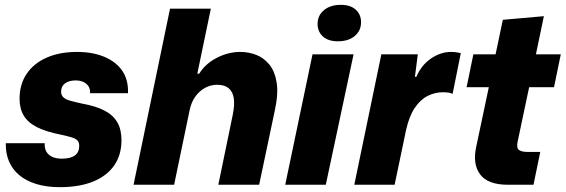

<svg xmlns="http://www.w3.org/2000/svg" viewBox="-20 -765 2342 795"><path d="M228 10Q173 10 130.5 -3Q88 -16 59.5 -40Q31 -64 17 -97.5Q3 -131 4 -172H165Q164 -151 172 -137Q180 -123 196.5 -115.5Q213 -108 236 -108Q271 -108 289.5 -121Q308 -134 308 -161Q308 -175 301 -183Q294 -191 277.5 -196Q261 -201 234 -207Q172 -219 134 -238Q96 -257 78.5 -286Q61 -315 61 -356Q61 -416 90.5 -459.5Q120 -503 173.5 -526.5Q227 -550 299 -550Q364 -550 412.5 -529.5Q461 -509 486.5 -471.5Q512 -434 510 -379H353Q354 -396 346.5 -407.5Q339 -419 325.5 -425.5Q312 -432 293 -432Q266 -432 249.5 -420Q233 -408 233 -385Q233 -372 241.5 -363Q250 -354 269 -348.5Q288 -343 320 -336Q376 -326 412 -307.5Q448 -289 465.5 -259Q483 -229 483 -185Q483 -123 452.5 -79.5Q422 -36 365 -13Q308 10 228 10Z M533 0 684 -729H853L797 -460H805Q830 -501 877.5 -525.5Q925 -550 975 -550Q1009 -550 1040.5 -538Q1072 -526 1095 -498Q1118 -470 1125.5 -423.5Q1133 -377 1118 -308L1053 0H884L944 -291Q952 -331 948 -358Q944 -385 927 -399.5Q910 -414 879 -414Q853 -414 829.5 -401.5Q806 -389 789 -365.5Q772 -342 765 -308L701 0Z M1161 0 1274 -540H1444L1329 0ZM1379 -594Q1339 -594 1317 -614Q1295 -634 1295 -666Q1295 -701 1321.5 -723Q1348 -745 1391 -745Q1431 -745 1453 -725Q1475 -705 1475 -673Q1475 -638 1449 -616Q1423 -594 1379 -594Z M1447 0 1559 -540H1710L1698 -447H1704Q1725 -496 1765 -523Q1805 -550 1847 -550Q1859 -550 1869.5 -548.5Q1880 -547 1888 -545L1854 -376Q1848 -380 1837 -381.5Q1826 -383 1814 -383Q1781 -383 1751 -368Q1721 -353 1697.5 -318.5Q1674 -284 1661 -225L1614 0Z M2083 0Q2000 0 1968 -43Q1936 -86 1952 -158L2004 -404H1912L1940 -540H2032L2062 -683L2232 -698L2199 -540H2302L2274 -404H2171L2123 -177Q2118 -152 2129 -144Q2140 -136 2163 -136H2217L2189 0Z"/></svg>

Font: Mona Sans ExtraLight ExtraBold
Style: Italic
Weight: 800
Italic angle: -11.6951°
Version: Version 2.000